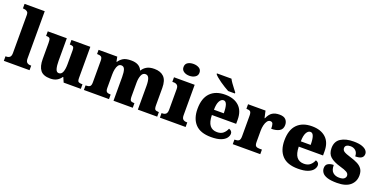

<svg xmlns="http://www.w3.org/2000/svg" viewBox="-18 -1587 4760 2407"><g transform="rotate(20 2362.5 -383.5)"><path d="M20 0V-61H31Q59 -61 76.5 -76Q94 -91 94 -131V-643Q94 -668 81.5 -679.5Q69 -691 54 -695Q39 -699 31 -699H20V-760H289V-131Q289 -91 306.5 -76Q324 -61 352 -61H363V0Z M640 10Q548 10 509 -39.5Q470 -89 470 -189V-402Q470 -445 461.5 -460Q453 -475 415 -475H411V-536H665V-234Q665 -170 676.5 -130Q688 -90 719 -90Q754 -90 769.5 -129Q785 -168 785 -235V-417Q785 -458 771 -466.5Q757 -475 731 -475H727V-536H979V-121Q979 -78 994 -69.5Q1009 -61 1035 -61H1047V0H818L790 -64H785Q763 -30 728 -10Q693 10 640 10Z M1088 0V-61H1092Q1126 -61 1143.5 -73Q1161 -85 1161 -128V-417Q1161 -458 1143.5 -469Q1126 -480 1093 -480H1089V-536H1338L1351 -472H1356Q1376 -504 1412 -527.5Q1448 -551 1521 -551Q1632 -551 1666 -472H1671Q1688 -504 1726.5 -527.5Q1765 -551 1830 -551Q1913 -551 1958 -506Q2003 -461 2003 -360V-131Q2003 -85 2015.5 -73Q2028 -61 2062 -61H2066V0H1808V-317Q1808 -381 1794.5 -416Q1781 -451 1747 -451Q1710 -451 1693.5 -409.5Q1677 -368 1677 -312V-131Q1677 -85 1689.5 -73Q1702 -61 1736 -61H1740V0H1483V-317Q1483 -381 1471 -416Q1459 -451 1424 -451Q1399 -451 1384 -430Q1369 -409 1362 -375Q1355 -341 1355 -301V-125Q1355 -85 1370.5 -73Q1386 -61 1419 -61H1423V0Z M2269 -619Q2224 -619 2193.5 -639.5Q2163 -660 2163 -698Q2163 -739 2193.5 -758Q2224 -777 2269 -777Q2312 -777 2344 -758Q2376 -739 2376 -698Q2376 -660 2344 -639.5Q2312 -619 2269 -619ZM2102 0V-61H2114Q2143 -61 2160 -77Q2177 -93 2177 -135V-409Q2177 -446 2159 -460.5Q2141 -475 2114 -475H2095V-536H2371V-131Q2371 -91 2388.5 -76Q2406 -61 2434 -61H2445V0Z M2786 10Q2644 10 2575.5 -62.5Q2507 -135 2507 -266Q2507 -407 2577 -479Q2647 -551 2774 -551Q2892 -551 2959.5 -489.5Q3027 -428 3027 -309V-254H2703Q2705 -160 2738.5 -117Q2772 -74 2836 -74Q2887 -74 2917.5 -100Q2948 -126 2964 -166Q2983 -161 2995.5 -148Q3008 -135 3008 -115Q3008 -85 2986 -56Q2964 -27 2915.5 -8.5Q2867 10 2786 10ZM2836 -325Q2836 -399 2822.5 -438.5Q2809 -478 2779 -478Q2747 -478 2726 -439Q2705 -400 2705 -325ZM2792 -606Q2766 -620 2734 -639.5Q2702 -659 2671 -681Q2640 -703 2616.5 -723Q2593 -743 2584 -756V-766H2778Q2789 -744 2808 -717Q2827 -690 2847.5 -664Q2868 -638 2882 -619V-606Z M3074 0V-61H3079Q3113 -61 3131.5 -73.5Q3150 -86 3150 -133V-407Q3150 -451 3135 -463Q3120 -475 3087 -475H3083V-536H3316L3337 -443H3342Q3368 -502 3405 -525.5Q3442 -549 3500 -549Q3559 -549 3584.5 -520.5Q3610 -492 3610 -450Q3610 -394 3569 -370Q3528 -346 3461 -346Q3461 -387 3453.5 -410Q3446 -433 3418 -433Q3395 -433 3378.5 -410.5Q3362 -388 3353.5 -352.5Q3345 -317 3345 -278V-128Q3345 -84 3361.5 -72.5Q3378 -61 3406 -61H3441V0Z M3945 10Q3803 10 3734.5 -62.5Q3666 -135 3666 -266Q3666 -407 3736 -479Q3806 -551 3933 -551Q4051 -551 4118.5 -489.5Q4186 -428 4186 -309V-254H3862Q3864 -160 3897.5 -117Q3931 -74 3995 -74Q4046 -74 4076.5 -100Q4107 -126 4123 -166Q4142 -161 4154.5 -148Q4167 -135 4167 -115Q4167 -85 4145 -56Q4123 -27 4074.5 -8.5Q4026 10 3945 10ZM3995 -325Q3995 -399 3981.5 -438.5Q3968 -478 3938 -478Q3906 -478 3885 -439Q3864 -400 3864 -325Z M4466 10Q4382 10 4334.5 -6Q4287 -22 4267.5 -49.5Q4248 -77 4248 -109Q4248 -153 4279 -170.5Q4310 -188 4353 -188Q4353 -119 4385.5 -90Q4418 -61 4469 -61Q4517 -61 4536.5 -78Q4556 -95 4556 -117Q4556 -146 4527 -163Q4498 -180 4436 -197Q4345 -223 4299.5 -262.5Q4254 -302 4254 -378Q4254 -467 4318.5 -508.5Q4383 -550 4489 -550Q4558 -550 4599.5 -535.5Q4641 -521 4659.5 -499Q4678 -477 4678 -453Q4678 -417 4652 -399Q4626 -381 4569 -381Q4569 -430 4541 -455.5Q4513 -481 4472 -481Q4441 -481 4421 -469Q4401 -457 4401 -432Q4401 -404 4425.5 -387.5Q4450 -371 4520 -350Q4574 -334 4615 -313Q4656 -292 4678.5 -259.5Q4701 -227 4701 -174Q4701 -92 4642 -41Q4583 10 4466 10Z"/></g></svg>

Font: Noto Serif Myanmar Black
Style: Regular
Weight: 900
Designer: Ben Mitchell and the Monotype Design Team
Foundry: Monotype Imaging Inc.
Version: Version 2.106; ttfautohint (v1.8.4.7-5d5b)